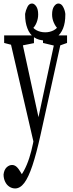

<svg xmlns="http://www.w3.org/2000/svg" viewBox="-27 -771 413 1091"><path d="M59.1 299.8Q41.5 299.8 26.1 289.8Q10.7 279.8 2 261.2Q-6.8 242.7 -6.8 220.2Q-3.4 193.4 10.7 179.9Q24.9 166.5 41.5 166.5Q55.7 166.5 67.4 177Q79.1 187.5 93.3 212.4L115.2 251L87.4 278.3L68.4 251Q91.8 231 109.1 198.7Q126.5 166.5 139.2 127Q151.9 87.4 160.2 45.9L170.9 -9.8L173.3 -18.6L236.8 -316.9L291 -569.8H328.1L203.1 -3.4Q179.7 102.5 157.2 169.7Q134.8 236.8 111.1 268.3Q87.4 299.8 59.1 299.8ZM169.9 63.5 23.4 -569.8H90.8L195.8 -86.4L200.7 -62.5ZM-3.4 -526.9V-569.8H166V-525.9L82.5 -509.3H64.9ZM217.3 -526.9V-569.8H354V-526.9L304.2 -509.3H291ZM230 -541Q193.4 -541 167 -558.8Q140.6 -576.7 128.4 -610.8Q115.7 -643.6 115.7 -687.5Q115.7 -689.9 115.7 -692.4Q119.1 -712.4 128.7 -731.7Q138.2 -751 154.8 -751Q167.5 -751 178.7 -735.1Q189.9 -719.2 189.9 -688.5Q189.9 -664.6 180.4 -641.4Q170.9 -618.2 154.3 -605L139.6 -646Q157.2 -610.8 180.2 -599.1Q203.1 -587.4 230 -587.4Q256.8 -587.4 279.5 -599.6Q302.2 -611.8 319.8 -646L304.7 -605Q289.6 -618.2 279.3 -641.1Q269 -664.1 269 -688.5Q269 -719.2 280.3 -735.1Q291.5 -751 304.7 -751Q321.3 -751 331.5 -732.2Q341.8 -713.4 344.2 -692.4Q344.2 -689.9 344.2 -687.5Q344.2 -641.6 331.5 -609.9Q318.4 -576.7 292.5 -558.8Q266.6 -541 230 -541Z"/></svg>

Font: Scarab Serif
Style: Condensed
Weight: 400
Designer: John Roberts
Foundry: Scarab
Version: 1.0